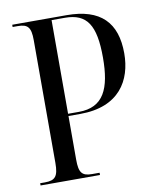

<svg xmlns="http://www.w3.org/2000/svg" viewBox="-81 -777 683 840"><g transform="rotate(-10 260.5 -357.0)"><path d="M31 0H295V-10H262C217 -10 204 -26 204 -84V-278H256C431 -278 492 -387 492 -506C492 -642 424 -714 272 -714H31V-704H53C98 -704 112 -689 112 -631V-86C112 -26 98 -10 52 -10H31ZM252 -288H204V-704H263C361 -704 397 -648 397 -504C397 -366 362 -288 252 -288Z"/></g></svg>

Font: Noto Serif Display Condensed
Style: Regular
Weight: 400
Width: 3
Designer: Monotype Design Team
Foundry: Monotype Imaging Inc.
Version: Version 2.009